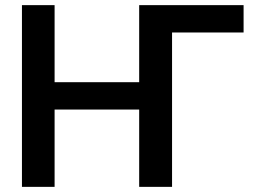

<svg xmlns="http://www.w3.org/2000/svg" viewBox="-20 -727 1003 747"><path d="M927.7 -600.6H649.4V0H521.5V-300.8H192.4V0H65.4V-707H192.4V-407.2H521.5V-707H927.7Z"/></svg>

Font: Pretendard GOV SemiBold
Style: Regular
Weight: 600
Designer: Base glyphs from Inter by Rasmus Andersson; Hangeul glyphs from Noto Sans CJK(Source Han Sans) by Jang Soo-young and Kan
Foundry: Kil Hyung-jin
Version: Version 1.309